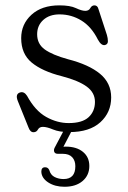

<svg xmlns="http://www.w3.org/2000/svg" viewBox="-20 -496 490 734"><path d="M207.5 -441Q169 -441 145.5 -419.8Q122 -398.5 122 -365Q122 -328 151 -307Q180 -286 240 -269.5Q320 -249 362.5 -213.8Q405 -178.5 405 -123.5Q405 -66.5 363.8 -28.8Q322.5 9 245 9Q206.5 9 182.8 -1Q159 -11 144 -11Q130.5 -11 125 -0.8Q119.5 9.5 108 9.5Q95.5 9.5 89 -8.5L48 -110Q37.5 -136.5 56.5 -142.5Q72 -147.5 83.5 -129.5Q114.5 -72.5 156.5 -49Q198.5 -25.5 242.5 -25.5Q294.5 -25.5 318.8 -48Q343 -70.5 343 -106.5Q343 -142 311.5 -165Q280 -188 217 -204.5Q141.5 -223.5 101.2 -256.8Q61 -290 61 -350Q61 -403.5 100.2 -439.5Q139.5 -475.5 207 -475.5Q248 -475.5 270.2 -465Q292.5 -454.5 306 -454.5Q319.5 -454.5 325.2 -465Q331 -475.5 341 -475.5Q353 -475.5 356.5 -461L388.5 -363Q392.5 -350 392.5 -338.5Q392.5 -327 382 -324Q367.5 -320 354 -345Q329.5 -394 291.2 -417.5Q253 -441 207.5 -441ZM229 -7H260L222.5 65Q226.5 64.5 231 64.5Q272.5 64.5 297 84.5Q321.5 104.5 321.5 138.5Q321.5 174 295.8 196Q270 218 226.5 218Q190 218 164.5 201.5Q139 185 138 160.5Q138 143.5 152 143.5Q163.5 143 168.5 154.5Q173.5 173 189 180.8Q204.5 188.5 223 188.5Q268 188.5 268 139.5Q268 118 256 105Q244 92 220 92H201.5Q190.5 92 187.5 84.8Q184.5 77.5 189 68.5Z"/></svg>

Font: Fraunces 9pt S050 Light
Style: Regular
Weight: 300
Version: Version 1.000; ttfautohint (v1.8.3)